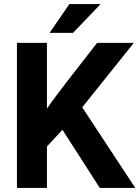

<svg xmlns="http://www.w3.org/2000/svg" viewBox="-20 -921 683 941"><path d="M63 0H210V-203L286 -285L469 0H643L383 -395L636 -711H456C374 -604 289 -500 210 -389V-711H63ZM223 -760H338L473 -901H320Z"/></svg>

Font: Aerodynamic
Style: Regular
Weight: 500
Designer: Google
Version: Version 2.000980; 2014